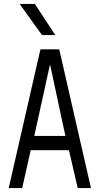

<svg xmlns="http://www.w3.org/2000/svg" viewBox="-20 -950 503 969"><path d="M233 -623H232Q212 -532 192.5 -443.5Q173 -355 153 -264H310ZM92 -1H24L184 -701H279L439 -1H372L328 -192H135ZM192 -773 79 -930H156L259 -773Z"/></svg>

Font: Marvel
Style: Bold
Weight: 700
Designer: Carolina Trebol
Foundry: Carolina Trebol
Version: Version 1.001